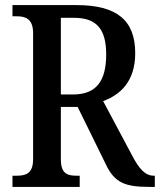

<svg xmlns="http://www.w3.org/2000/svg" viewBox="-20 -734 628 754"><path d="M29 0H293V-44H281C244 -44 219 -52 219 -109V-314H285L395 -90C430 -15 472 0 569 0H588V-44H584C550 -44 526 -71 498 -125L385 -337C451 -361 511 -413 511 -525C511 -653 441 -714 280 -714H29V-670H46C79 -670 110 -661 110 -604V-109C110 -52 81 -44 46 -44H29ZM267 -363H219V-664H271C360 -664 397 -619 397 -520C397 -417 359 -363 267 -363Z"/></svg>

Font: Noto Serif Ethiopic Condensed Medium
Style: Regular
Weight: 500
Width: 3
Designer: Monotype Design Team
Foundry: Monotype Imaging Inc.
Version: Version 2.102